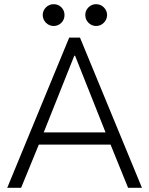

<svg xmlns="http://www.w3.org/2000/svg" viewBox="-20 -900 715 920"><path d="M311.5 -719.7H363.3L660.2 0H593.8L509.8 -207H166L81.1 0H14.6ZM388.7 -828.1Q388.7 -849.6 403.8 -864.7Q418.9 -879.9 440.4 -879.9Q462.4 -879.9 477.5 -864.7Q492.7 -849.6 493.2 -828.1Q492.7 -806.2 477.5 -791Q462.4 -775.9 440.4 -775.4Q418.9 -775.9 403.8 -791Q388.7 -806.2 388.7 -828.1ZM184.6 -828.1Q185.1 -849.6 200.2 -864.7Q215.3 -879.9 237.3 -879.9Q259.3 -879.9 274.2 -864.7Q289.1 -849.6 289.1 -828.1Q289.1 -806.2 274.2 -791Q259.3 -775.9 237.3 -775.4Q215.3 -775.9 200.2 -791Q185.1 -806.2 184.6 -828.1ZM485.8 -265.6 339.8 -632.8H335.9L189.5 -265.6Z"/></svg>

Font: Reddit Sans Chocolate Light
Style: Regular
Weight: 300
Designer: Stephen Hutchings
Foundry: Reddit
Version: Version 1.013